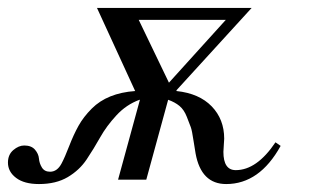

<svg xmlns="http://www.w3.org/2000/svg" viewBox="-20 -452 781 483"><path d="M673 -94 686 -85Q633 11 549 11Q486 11 472 -66Q471 -70 467 -97Q463 -124 460 -132Q457 -140 450 -158Q443 -176 431.5 -185.5Q420 -195 403 -201L348 0H277L332 -201H331Q298 -189 273 -162Q248 -135 232 -106.5Q216 -78 198 -51Q180 -24 150.5 -6.5Q121 11 78 11Q41 11 20.5 -4.5Q0 -20 0 -43Q0 -63 13.5 -74.5Q27 -86 41 -86Q59 -86 68 -75.5Q77 -65 78 -53Q79 -41 85.5 -30.5Q92 -20 106 -20Q124 -20 135 -41Q143 -56 154 -84.5Q165 -113 177.5 -135.5Q190 -158 211 -179Q250 -218 320 -223L224 -432H613L424 -225V-223Q481 -217 512.5 -184.5Q544 -152 544 -103Q544 -100 543 -87Q542 -74 542 -70Q542 -24 573 -24Q626 -24 673 -94ZM548 -402H329L405 -244Z"/></svg>

Font: STIX
Style: Italic
Weight: 400
Italic angle: -16.33°
Designer: MicroPress Inc., with final additions and corrections provided by Coen Hoffman, Elsevier (retired)
Version: Version 1.1.1